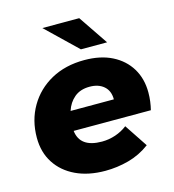

<svg xmlns="http://www.w3.org/2000/svg" viewBox="-113 -853 864 956"><g transform="rotate(-15 319.0 -375.0)"><path d="M313 9Q226 9 161.5 -21.5Q97 -52 61 -107.5Q25 -163 25 -238Q25 -328 66.5 -399Q108 -470 181.5 -510.5Q255 -551 353 -551Q436 -551 495.5 -521Q555 -491 587.5 -437.5Q620 -384 620 -313Q620 -289 617 -266.5Q614 -244 609 -224H211Q221 -136 334 -136Q370 -136 404 -147.5Q438 -159 465 -180L544 -61Q493 -23 433.5 -7Q374 9 313 9ZM222 -324H445Q445 -368 417.5 -392Q390 -416 344 -416Q296 -416 265.5 -390.5Q235 -365 222 -324ZM351 -607 193 -759H383L486 -607Z"/></g></svg>

Font: Montserrat ExtraBold
Style: Italic
Weight: 800
Italic angle: -11.3°
Designer: Julieta Ulanovsky
Foundry: Julieta Ulanovsky
Version: Version 9.000; ttfautohint (v1.8.4.7-5d5b)